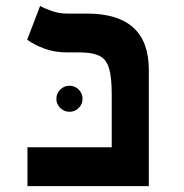

<svg xmlns="http://www.w3.org/2000/svg" viewBox="-20 -632 626 652"><path d="M73.2 0V-131.8H359.4V-312Q359.4 -369.6 350.3 -400.1Q341.3 -430.7 317.4 -442.4Q293.5 -454.1 248.5 -454.1H207Q165.5 -454.1 131.1 -466.8Q96.7 -479.5 72.3 -497.1L116.2 -611.8Q127.4 -605 153.6 -595.5Q179.7 -585.9 206.5 -585.9H274.9Q485.4 -585.9 485.4 -395V0ZM215.8 -252.4Q197.8 -252.4 184.6 -265.4Q171.4 -278.3 171.4 -296.4Q171.4 -314.9 184.6 -327.9Q197.8 -340.8 215.8 -340.8Q234.4 -340.8 247.3 -327.9Q260.3 -314.9 260.3 -296.4Q260.3 -278.3 247.3 -265.4Q234.4 -252.4 215.8 -252.4Z"/></svg>

Font: Cascadia Code NF
Style: Bold
Weight: 700
Monospace: yes
Designer: Aaron Bell
Foundry: Saja Typeworks
Version: Version 2404.023; ttfautohint (v1.8.4)